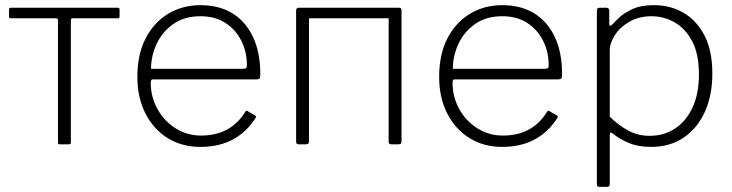

<svg xmlns="http://www.w3.org/2000/svg" viewBox="-20 -560 2840 745"><path d="M437 -489H262Q255 -489 255 -481V-7Q255 0 248 0H211Q205 0 205 -7V-481Q205 -489 197 -489H22Q15 -489 15 -496V-523Q15 -530 22 -530H437Q444 -530 444 -523V-496Q444 -489 437 -489Z M565 -238Q565 -184 591 -137Q617 -90 661.5 -62Q706 -34 760 -34Q818 -34 860.5 -57Q903 -80 931 -125Q934 -130 936.5 -130.5Q939 -131 942 -128L970 -112Q976 -108 971 -101Q947 -64 915.5 -39.5Q884 -15 845 -2.5Q806 10 758 10Q686 10 631 -24Q576 -58 544.5 -119.5Q513 -181 513 -261Q513 -349 545 -411Q577 -473 632.5 -506.5Q688 -540 758 -540Q830 -540 881.5 -508.5Q933 -477 961.5 -417Q990 -357 990 -273Q990 -266 989 -259.5Q988 -253 976 -252H572Q568 -252 566.5 -248Q565 -244 565 -238ZM921 -293Q932 -293 935 -296Q938 -299 938 -307Q938 -359 916 -402.5Q894 -446 854 -471.5Q814 -497 758 -497Q695 -497 652 -466.5Q609 -436 587.5 -389Q566 -342 566 -293Z M1179 -519V-13Q1179 -6 1176.5 -3Q1174 0 1166 0H1141Q1134 0 1131.5 -2.5Q1129 -5 1129 -11V-519Q1129 -530 1139 -530H1170Q1179 -530 1179 -519ZM1538 -519V-13Q1538 -6 1535.5 -3Q1533 0 1525 0H1500Q1493 0 1490.5 -2.5Q1488 -5 1488 -11V-519Q1488 -530 1498 -530H1529Q1538 -530 1538 -519ZM1162 -489Q1155 -489 1155 -496V-523Q1155 -530 1162 -530H1516Q1523 -530 1523 -523V-496Q1523 -489 1516 -489Z M1736 -238Q1736 -184 1762 -137Q1788 -90 1832.5 -62Q1877 -34 1931 -34Q1989 -34 2031.5 -57Q2074 -80 2102 -125Q2105 -130 2107.5 -130.5Q2110 -131 2113 -128L2141 -112Q2147 -108 2142 -101Q2118 -64 2086.5 -39.5Q2055 -15 2016 -2.5Q1977 10 1929 10Q1857 10 1802 -24Q1747 -58 1715.5 -119.5Q1684 -181 1684 -261Q1684 -349 1716 -411Q1748 -473 1803.5 -506.5Q1859 -540 1929 -540Q2001 -540 2052.5 -508.5Q2104 -477 2132.5 -417Q2161 -357 2161 -273Q2161 -266 2160 -259.5Q2159 -253 2147 -252H1743Q1739 -252 1737.5 -248Q1736 -244 1736 -238ZM2092 -293Q2103 -293 2106 -296Q2109 -299 2109 -307Q2109 -359 2087 -402.5Q2065 -446 2025 -471.5Q1985 -497 1929 -497Q1866 -497 1823 -466.5Q1780 -436 1758.5 -389Q1737 -342 1737 -293Z M2333 -530Q2344 -530 2344 -518V-469Q2344 -461 2347 -460Q2350 -459 2356 -465Q2365 -475 2383.5 -492.5Q2402 -510 2434.5 -525Q2467 -540 2518 -540Q2581 -540 2632 -510.5Q2683 -481 2713.5 -422.5Q2744 -364 2744 -275Q2744 -189 2714.5 -125Q2685 -61 2632 -25.5Q2579 10 2506 10Q2456 10 2419.5 -5.5Q2383 -21 2360 -40Q2352 -47 2349 -45.5Q2346 -44 2346 -33V154Q2346 165 2336 165H2305Q2296 165 2296 155V-517Q2296 -525 2298.5 -527.5Q2301 -530 2309 -530H2333ZM2346 -107Q2381 -73 2418.5 -53Q2456 -33 2500 -33Q2556 -33 2599 -61Q2642 -89 2667 -142.5Q2692 -196 2692 -271Q2692 -350 2666 -399.5Q2640 -449 2598 -473Q2556 -497 2508 -497Q2460 -497 2423 -476Q2386 -455 2366 -424Q2346 -393 2346 -364V-107Z"/></svg>

Font: Libre Franklin ExtraLight
Style: Regular
Weight: 250
Designer: Pablo Impallari, Rodrigo Fuenzalida, Nhung Nguyen
Foundry: Impallari Type
Version: Version 3.000